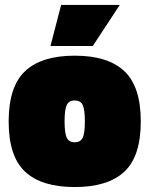

<svg xmlns="http://www.w3.org/2000/svg" viewBox="-20 -743 604 776"><path d="M81.5 -455.5Q148 -518 282 -518Q416 -518 482.5 -455.5Q549 -393 549 -252Q549 -111 482.5 -49Q416 13 282 13Q148 13 81.5 -49Q15 -111 15 -252Q15 -393 81.5 -455.5ZM250 -186Q259 -168 282 -168Q305 -168 314 -186Q323 -204 323 -252.5Q323 -301 314 -319Q305 -337 282 -337Q259 -337 250 -319Q241 -301 241 -252.5Q241 -204 250 -186ZM227 -723H464L355 -557H184Z"/></svg>

Font: Titillium Web
Style: Black
Weight: 900
Version: Version 1.001;PS 35.000;hotconv 1.0.70;makeotf.lib2.5.55311